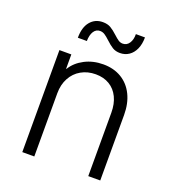

<svg xmlns="http://www.w3.org/2000/svg" viewBox="-130 -810 822 911"><g transform="rotate(20 281.0 -355.0)"><path d="M85.4 -515.1H145.5V-442.9H147.5Q169.4 -479 211.4 -501Q253.4 -522.9 305.2 -522.9Q357.9 -522.9 397.2 -499.3Q436.5 -475.6 457.8 -432.1Q479 -388.7 479 -331.1V0H418.5V-320.3Q418.5 -364.7 402.6 -397.7Q386.7 -430.7 357.2 -448.5Q327.6 -466.3 287.6 -466.3Q246.6 -466.3 214.4 -448Q182.1 -429.7 164.1 -396.2Q146 -362.8 146 -319.3V0H85.4ZM234.4 -710.4Q258.3 -710.4 274.4 -700.9Q290.5 -691.4 310.5 -672.9Q324.7 -659.7 334.7 -653.1Q344.7 -646.5 356.9 -646.5Q377 -646.5 388.9 -664.3Q400.9 -682.1 400.4 -710.4H446.3Q446.3 -676.8 435.3 -651.9Q424.3 -627 404.5 -613.5Q384.8 -600.1 359.4 -600.1Q337.4 -600.1 321.5 -609.9Q305.7 -619.6 286.6 -637.7Q271 -652.3 260 -659.4Q249 -666.5 235.8 -666.5Q216.3 -666.5 204.8 -648.7Q193.4 -630.9 192.9 -600.1H147.5Q147.5 -652.8 171.4 -681.6Q195.3 -710.4 234.4 -710.4Z"/></g></svg>

Font: Reddit Mono Light
Style: Regular
Weight: 300
Monospace: yes
Designer: Stephen Hutchings
Foundry: Reddit
Version: Version 1.011